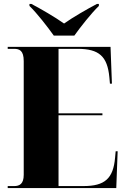

<svg xmlns="http://www.w3.org/2000/svg" viewBox="-20 -951 637 971"><path d="M252 -771H356C388 -816 441 -883 480 -921V-931H470C424 -907 349 -864 304 -832C259 -864 185 -907 139 -931H129V-921C168 -883 220 -816 252 -771ZM19 0H568L575 -186H565L562 -154C553 -48 510 -10 402 -10H276V-368H498V-378H276V-704H373C481 -704 523 -666 533 -561L536 -528H546L539 -714H19V-704H51C78 -704 100 -696 100 -642V-67C100 -21 79 -10 52 -10H19Z"/></svg>

Font: Noto Serif Display Condensed Black
Style: Regular
Weight: 900
Width: 3
Designer: Monotype Design Team
Foundry: Monotype Imaging Inc.
Version: Version 2.009